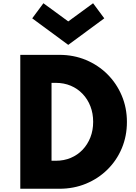

<svg xmlns="http://www.w3.org/2000/svg" viewBox="-20 -1163 841 1183"><path d="M105 0V-825H346Q434 -825 509.5 -793.5Q585 -762 641.8 -705.5Q698.5 -649 730.2 -573.8Q762 -498.5 762 -411.5Q762 -324.5 730.5 -249.5Q699 -174.5 642.2 -118.5Q585.5 -62.5 509.8 -31.2Q434 0 346 0ZM297.5 -172.5H323.5Q374 -172.5 416 -190.2Q458 -208 488.8 -240.2Q519.5 -272.5 536.8 -316.2Q554 -360 554 -412.5Q554 -464.5 537 -508.2Q520 -552 489 -584.5Q458 -617 416 -634.8Q374 -652.5 323.5 -652.5H297.5ZM400.5 -886.5 178.5 -1050 247.5 -1143 400.5 -1031 553.5 -1143 622.5 -1050Z"/></svg>

Font: Spartan Thin ExtraBold
Style: Regular
Weight: 800
Version: Version 1.004